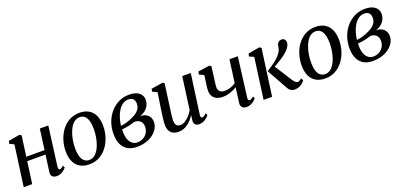

<svg xmlns="http://www.w3.org/2000/svg" viewBox="11 -1321 4400 2097"><g transform="rotate(-20 2210.5 -272.0)"><path d="M469.5 -84Q467.5 -65.5 472 -57.2Q476.5 -49 483.5 -49Q492.5 -49 503.2 -54.8Q514 -60.5 529.5 -75L541.5 -51Q536 -42.5 520.5 -27.8Q505 -13 481.8 -1.5Q458.5 10 429.5 10Q409 10 393.5 3Q378 -4 370.2 -19.2Q362.5 -34.5 365.5 -57.5L392.5 -254H180L145 0H46.5L111.5 -475L60.5 -498.5L66.5 -530.5L196.5 -554L219 -541.5L186.5 -303H399L431 -542H529.5Z M893.5 -556Q958 -556 1002 -529.8Q1046 -503.5 1068.8 -453.8Q1091.5 -404 1091.5 -333Q1091.5 -267 1072 -205.2Q1052.5 -143.5 1015.5 -94.8Q978.5 -46 926.2 -17.5Q874 11 809 11Q745.5 11 701.2 -14.8Q657 -40.5 634 -89.8Q611 -139 611 -208.5Q611 -276 630.5 -338.2Q650 -400.5 687 -449.8Q724 -499 776.2 -527.5Q828.5 -556 893.5 -556ZM881 -510Q848 -510 821.8 -491.5Q795.5 -473 776.2 -441.5Q757 -410 744.2 -370.5Q731.5 -331 725.2 -289Q719 -247 719 -207Q719 -149 731.2 -110.5Q743.5 -72 767 -53.2Q790.5 -34.5 823 -34.5Q856 -34.5 881.8 -53Q907.5 -71.5 926.8 -102.8Q946 -134 958.5 -173.2Q971 -212.5 977.2 -254.5Q983.5 -296.5 983.5 -336Q983.5 -392.5 972.2 -431Q961 -469.5 938.5 -489.8Q916 -510 881 -510Z M1361.5 9.5Q1313 9.5 1276.8 -5.5Q1240.5 -20.5 1215.8 -48.8Q1191 -77 1178.8 -117.5Q1166.5 -158 1166.5 -208.5Q1166.5 -284 1190.5 -347.5Q1214.5 -411 1256.5 -458Q1298.5 -505 1352.8 -530.8Q1407 -556.5 1468 -556.5Q1524.5 -556.5 1559.2 -540.5Q1594 -524.5 1609.8 -499Q1625.5 -473.5 1625.5 -444Q1625.5 -411.5 1612 -382Q1598.5 -352.5 1571.8 -329.8Q1545 -307 1505 -294Q1546.5 -294.5 1573.5 -279.2Q1600.5 -264 1613.8 -239Q1627 -214 1627 -184Q1627 -147 1608.2 -112.5Q1589.5 -78 1554.5 -50.2Q1519.5 -22.5 1470.5 -6.5Q1421.5 9.5 1361.5 9.5ZM1383.5 -35Q1422.5 -35 1452.8 -52.8Q1483 -70.5 1500.8 -100.8Q1518.5 -131 1518.5 -168.5Q1518.5 -196 1508.2 -215.5Q1498 -235 1478 -245.8Q1458 -256.5 1428.5 -258Q1421 -256 1409.2 -252.2Q1397.5 -248.5 1383 -244.5Q1368.5 -240.5 1352 -237Q1335.5 -234 1315.8 -230.8Q1296 -227.5 1273 -226Q1272 -217.5 1272 -208.8Q1272 -200 1272 -190.5Q1272 -146.5 1284.8 -111.2Q1297.5 -76 1322.8 -55.5Q1348 -35 1383.5 -35ZM1274 -267Q1294 -269 1311.2 -272.2Q1328.5 -275.5 1344.8 -280.5Q1361 -285.5 1378.5 -292Q1419.5 -307.5 1451.2 -326.8Q1483 -346 1501.5 -372.5Q1520 -399 1520 -435Q1520 -472 1501.2 -491Q1482.5 -510 1447.5 -510Q1408.5 -510 1378.5 -488.5Q1348.5 -467 1327 -431.5Q1305.5 -396 1292.5 -353Q1279.5 -310 1274 -267Z M1845.5 10.5Q1812.5 10.5 1785.8 -1.8Q1759 -14 1743.5 -41Q1728 -68 1727.5 -113Q1727.5 -129 1729.5 -151Q1731.5 -173 1734.5 -197.8Q1737.5 -222.5 1740.8 -246.5Q1744 -270.5 1747 -289.5L1775.5 -475.5L1721 -501L1726.5 -532.5L1861.5 -554L1881 -543L1846.5 -287Q1844 -267 1840.8 -245.2Q1837.5 -223.5 1834.8 -202.5Q1832 -181.5 1830.2 -162.8Q1828.5 -144 1828.5 -129Q1828.5 -99.5 1835.5 -82.8Q1842.5 -66 1856 -59.2Q1869.5 -52.5 1889 -52.5Q1915.5 -52.5 1942.8 -69Q1970 -85.5 1994.8 -112Q2019.5 -138.5 2037 -169.5L2088.5 -548.5H2187.5L2124 -85.5Q2121.5 -67.5 2125.8 -58.2Q2130 -49 2139 -49Q2149 -49 2161 -56Q2173 -63 2189.5 -79.5L2201.5 -55.5Q2195.5 -46 2179.2 -30.5Q2163 -15 2139 -2.8Q2115 9.5 2086 9.5Q2054 9.5 2039.5 -7.5Q2025 -24.5 2026.5 -51Q2026.5 -54 2027.2 -60.8Q2028 -67.5 2029.2 -76.8Q2030.5 -86 2031.8 -95.5Q2033 -105 2034 -112L2032.5 -113Q2017 -89.5 1998 -67.2Q1979 -45 1955.5 -27.5Q1932 -10 1904.8 0.2Q1877.5 10.5 1845.5 10.5Z M2425 -542 2406.5 -396.5Q2404.5 -381.5 2402.2 -364.8Q2400 -348 2398.2 -332.5Q2396.5 -317 2396.5 -304.5Q2396.5 -274.5 2415 -256.2Q2433.5 -238 2473 -238Q2509 -238 2541.2 -249.5Q2573.5 -261 2600.5 -279.5L2636 -544.5H2733L2674.5 -84Q2672.5 -65.5 2677.2 -57.2Q2682 -49 2690 -49Q2699 -49 2710.8 -54.8Q2722.5 -60.5 2737 -75L2750 -51Q2743 -41 2726.5 -26.5Q2710 -12 2686.8 -1Q2663.5 10 2636 10Q2614 10 2598.5 1.8Q2583 -6.5 2576 -22.2Q2569 -38 2572 -60L2595 -234.5Q2572 -220 2544.2 -208.2Q2516.5 -196.5 2487.5 -189.8Q2458.5 -183 2431 -183Q2367 -183 2332.5 -214Q2298 -245 2298 -300Q2298 -316.5 2300.2 -338Q2302.5 -359.5 2305.8 -381Q2309 -402.5 2311.5 -420.5L2319.5 -476.5L2265 -502L2270 -534.5L2404.5 -554Z M2834.5 0 2899.5 -476.5 2847 -499.5 2853 -531.5 2985.5 -555.5 3008 -542 2933.5 0ZM3196.5 10Q3175.5 10 3159.8 3Q3144 -4 3132.8 -17Q3121.5 -30 3112.5 -48L2984 -279Q3018.5 -301.5 3049 -322.2Q3079.5 -343 3105.5 -365.2Q3131.5 -387.5 3152 -414.5Q3171 -437.5 3177.5 -459Q3184 -480.5 3185.5 -497.5Q3188.5 -517 3196.8 -529.2Q3205 -541.5 3217.2 -547.2Q3229.5 -553 3243 -553Q3265.5 -553 3277.2 -539.8Q3289 -526.5 3289.5 -506.5Q3290 -488.5 3282.8 -471.5Q3275.5 -454.5 3262.5 -438Q3245.5 -415.5 3217.2 -392.8Q3189 -370 3157.2 -349.8Q3125.5 -329.5 3096.8 -313.2Q3068 -297 3048.5 -286.5L3060.5 -319.5L3198 -103.5Q3211 -83 3225 -69.8Q3239 -56.5 3252 -56.5Q3261.5 -56.5 3273.2 -61.8Q3285 -67 3299.5 -81.5L3314.5 -54.5Q3305.5 -41 3289 -25.8Q3272.5 -10.5 3249 -0.2Q3225.5 10 3196.5 10Z M3635.5 -556Q3700 -556 3744 -529.8Q3788 -503.5 3810.8 -453.8Q3833.5 -404 3833.5 -333Q3833.5 -267 3814 -205.2Q3794.5 -143.5 3757.5 -94.8Q3720.5 -46 3668.2 -17.5Q3616 11 3551 11Q3487.5 11 3443.2 -14.8Q3399 -40.5 3376 -89.8Q3353 -139 3353 -208.5Q3353 -276 3372.5 -338.2Q3392 -400.5 3429 -449.8Q3466 -499 3518.2 -527.5Q3570.5 -556 3635.5 -556ZM3623 -510Q3590 -510 3563.8 -491.5Q3537.5 -473 3518.2 -441.5Q3499 -410 3486.2 -370.5Q3473.5 -331 3467.2 -289Q3461 -247 3461 -207Q3461 -149 3473.2 -110.5Q3485.5 -72 3509 -53.2Q3532.5 -34.5 3565 -34.5Q3598 -34.5 3623.8 -53Q3649.5 -71.5 3668.8 -102.8Q3688 -134 3700.5 -173.2Q3713 -212.5 3719.2 -254.5Q3725.5 -296.5 3725.5 -336Q3725.5 -392.5 3714.2 -431Q3703 -469.5 3680.5 -489.8Q3658 -510 3623 -510Z M4103.5 9.5Q4055 9.5 4018.8 -5.5Q3982.5 -20.5 3957.8 -48.8Q3933 -77 3920.8 -117.5Q3908.5 -158 3908.5 -208.5Q3908.5 -284 3932.5 -347.5Q3956.5 -411 3998.5 -458Q4040.5 -505 4094.8 -530.8Q4149 -556.5 4210 -556.5Q4266.5 -556.5 4301.2 -540.5Q4336 -524.5 4351.8 -499Q4367.5 -473.5 4367.5 -444Q4367.5 -411.5 4354 -382Q4340.5 -352.5 4313.8 -329.8Q4287 -307 4247 -294Q4288.5 -294.5 4315.5 -279.2Q4342.5 -264 4355.8 -239Q4369 -214 4369 -184Q4369 -147 4350.2 -112.5Q4331.5 -78 4296.5 -50.2Q4261.5 -22.5 4212.5 -6.5Q4163.5 9.5 4103.5 9.5ZM4125.5 -35Q4164.5 -35 4194.8 -52.8Q4225 -70.5 4242.8 -100.8Q4260.5 -131 4260.5 -168.5Q4260.5 -196 4250.2 -215.5Q4240 -235 4220 -245.8Q4200 -256.5 4170.5 -258Q4163 -256 4151.2 -252.2Q4139.5 -248.5 4125 -244.5Q4110.5 -240.5 4094 -237Q4077.5 -234 4057.8 -230.8Q4038 -227.5 4015 -226Q4014 -217.5 4014 -208.8Q4014 -200 4014 -190.5Q4014 -146.5 4026.8 -111.2Q4039.5 -76 4064.8 -55.5Q4090 -35 4125.5 -35ZM4016 -267Q4036 -269 4053.2 -272.2Q4070.5 -275.5 4086.8 -280.5Q4103 -285.5 4120.5 -292Q4161.5 -307.5 4193.2 -326.8Q4225 -346 4243.5 -372.5Q4262 -399 4262 -435Q4262 -472 4243.2 -491Q4224.5 -510 4189.5 -510Q4150.5 -510 4120.5 -488.5Q4090.5 -467 4069 -431.5Q4047.5 -396 4034.5 -353Q4021.5 -310 4016 -267Z"/></g></svg>

Font: Merriweather 48pt
Style: Italic
Weight: 400
Italic angle: -7.8°
Version: Version 2.101